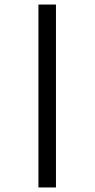

<svg xmlns="http://www.w3.org/2000/svg" viewBox="-20 -772 416 844"><path d="M226 -752V52H149V-752Z"/></svg>

Font: Pathway Extreme SemiCondensed Medium
Style: Regular
Weight: 500
Width: 4
Version: Version 1.001;gftools[0.9.26]